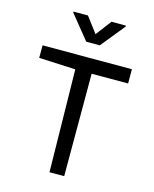

<svg xmlns="http://www.w3.org/2000/svg" viewBox="-139 -1064 926 1156"><g transform="rotate(15 324.0 -486.0)"><path d="M273.1 -638.5 283.4 0H375V-638.5H602.3V-727.3H45.5V-649.1ZM172.6 -965.9 293.7 -816.4H378.2L499.6 -965.9V-971.6H409.4L335.9 -874.6L262.8 -971.6H172.6Z"/></g></svg>

Font: Inter 465
Style: Regular
Weight: 400
Designer: Rasmus Andersson
Foundry: rsms
Version: Version 3.019;Glyphs 3.1.2 (3151)